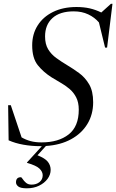

<svg xmlns="http://www.w3.org/2000/svg" viewBox="-20 -762 614 1014"><path d="M122 232.5Q89 232.5 76.8 223Q64.5 213.5 64.5 201Q64.5 174 90 174Q94 174 100 183.8Q106 193.5 117.2 203.2Q128.5 213 147 213Q172 213 188.8 199.5Q205.5 186 205.5 163.5Q205.5 145 188.5 128.5Q171.5 112 122.5 98V96L201 10Q197.5 10 193.5 10Q147 10 103.5 2.2Q60 -5.5 25.5 -21L23 -206.5H37L94 -36.5Q116.5 -23.5 141.5 -16.8Q166.5 -10 199.5 -10Q289 -10 342.5 -52Q396 -94 396 -182.5Q396 -221.5 382.2 -248Q368.5 -274.5 346.5 -293Q324.5 -311.5 299.5 -325.5Q274.5 -339.5 252.5 -353.5Q208.5 -381.5 179.2 -418.2Q150 -455 150 -522.5Q150 -582 178.8 -627.5Q207.5 -673 260.2 -699Q313 -725 384 -725Q422.5 -725 454 -717.8Q485.5 -710.5 515 -696L566 -742H574L545.5 -510.5H535L502.5 -643.5Q480 -670 446.2 -686Q412.5 -702 369.5 -702Q296 -702 257 -666.5Q218 -631 218 -569.5Q218 -529 234.2 -502Q250.5 -475 277 -455.8Q303.5 -436.5 334.5 -418Q365.5 -399.5 397.2 -376.5Q429 -353.5 450.5 -317.2Q472 -281 472 -222Q472 -157.5 441.5 -107.2Q411 -57 355 -26.5Q299 4 222.5 9L178 58Q218.5 74 233 92.8Q247.5 111.5 247.5 135Q247.5 160.5 231 182.8Q214.5 205 186.2 218.8Q158 232.5 122 232.5Z"/></svg>

Font: Newsreader Display
Style: Italic
Weight: 400
Italic angle: -17°
Designer: Hugues Gentile
Foundry: Production Type
Version: Version 1.001